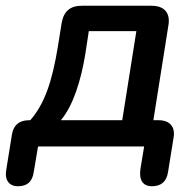

<svg xmlns="http://www.w3.org/2000/svg" viewBox="-47 -508 679 666"><path d="M15 138C47 138 65 123 70 89L85 0H453L440 79C435 116 448 138 480 138C512 138 531 122 536 88L555 -30C562 -68 542 -91 503 -91H485L537 -419C545 -463 523 -488 479 -488H236C197 -488 174 -469 167 -429L154 -348C134 -224 107 -147 58 -91H54C20 -91 -1 -74 -6 -39L-25 79C-32 116 -16 138 15 138ZM164 -91C206 -140 234 -228 249 -321L261 -400H426L377 -91Z"/></svg>

Font: SN Pro Semibold
Style: Italic
Weight: 600
Italic angle: -9°
Designer: Tobias Whetton
Foundry: Supernotes
Version: Version 1.001;Glyphs 3.2 (3249)